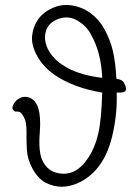

<svg xmlns="http://www.w3.org/2000/svg" viewBox="-20 -721 540 757"><path d="M289 0Q221 31 159 -1Q129 -18 108.5 -55.5Q88 -93 86 -129.5Q84 -166 84.5 -202.5Q85 -239 74.5 -258.5Q64 -278 56 -280Q48 -282 43 -281Q38 -280 31.5 -288Q25 -296 34.5 -312Q44 -328 60.5 -335.5Q77 -343 96 -336Q146 -318 137 -200Q130 -118 150 -82.5Q170 -47 206 -39Q279 -22 330 -102Q355 -140 367.5 -194.5Q380 -249 383 -356Q268 -375 192 -428Q150 -458 126.5 -500.5Q103 -543 106.5 -579Q110 -615 129.5 -643.5Q149 -672 186 -689Q223 -706 264 -699.5Q305 -693 338.5 -668Q372 -643 393 -604Q414 -565 424.5 -522.5Q435 -480 439 -410Q461 -408 469 -395Q484 -365 470 -359Q461 -355 440 -356Q443 -280 426 -200Q395 -49 289 0ZM383 -414Q379 -515 338 -586Q321 -619 285 -640Q249 -661 209 -646Q169 -631 160 -594.5Q151 -558 173.5 -519Q196 -480 248.5 -452Q301 -424 383 -414Z"/></svg>

Font: LXGW WenKai Mono TC Light
Style: Regular
Weight: 300
Designer: LXGW / Fontworks Inc.
Foundry: LXGW / Fontworks Inc.
Version: Version 1.330